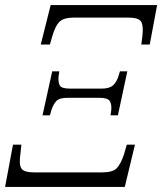

<svg xmlns="http://www.w3.org/2000/svg" viewBox="-33 -734 637 754"><path d="M127 -559 166 -714H584L555 -559H522L526 -591Q531 -632 521.5 -648.5Q512 -665 470 -665H259Q217 -665 200.5 -648.5Q184 -632 172 -591L163 -559ZM134 -281 172 -454H200L197 -434Q195 -410 202 -398Q209 -386 242 -386H365Q396 -386 410 -398Q424 -410 432 -434L438 -454H467L430 -281H401L404 -302Q406 -326 397.5 -338Q389 -350 357 -350H234Q201 -350 189 -338Q177 -326 169 -302L163 -281ZM-13 0 18 -166H51L47 -128Q41 -88 51 -72.5Q61 -57 101 -57H368Q409 -57 425 -73Q441 -89 454 -128L465 -166H497L457 0Z"/></svg>

Font: Noto Serif Condensed Light
Style: Italic
Weight: 300
Width: 3
Italic angle: -12°
Designer: Monotype Design Team
Foundry: Monotype Imaging Inc.
Version: Version 2.014; ttfautohint (v1.8.4.7-5d5b)